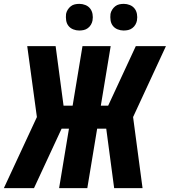

<svg xmlns="http://www.w3.org/2000/svg" viewBox="-35 -974 879 994"><path d="M703 0H556L515 -308H468L417 0H271L322 -308H284L141 0H-15L156 -368L106 -735H253L294 -427H341L392 -735H538L487 -427H525L668 -735H824L654 -368ZM605 -816Q589 -816 574 -822Q559 -828 549.5 -840Q540 -852 537.5 -868.5Q535 -885 537 -902Q539 -913 545.5 -923.5Q552 -934 561.5 -941.5Q571 -949 582.5 -951.5Q594 -954 606 -954Q622 -954 637 -948Q652 -942 661.5 -930Q671 -918 674 -901.5Q677 -885 674 -868Q672 -857 666 -846.5Q660 -836 650 -828.5Q640 -821 628.5 -818.5Q617 -816 605 -816ZM375 -816Q359 -816 344 -822Q329 -828 319.5 -840Q310 -852 307.5 -868.5Q305 -885 307 -902Q309 -913 315.5 -923.5Q322 -934 331.5 -941.5Q341 -949 352.5 -951.5Q364 -954 376 -954Q392 -954 407 -948Q422 -942 431.5 -930Q441 -918 444 -901.5Q447 -885 444 -868Q442 -857 436 -846.5Q430 -836 420 -828.5Q410 -821 398.5 -818.5Q387 -816 375 -816Z"/></svg>

Font: Iosevka Aile Heavy Oblique
Style: Regular
Weight: 900
Italic angle: -9°
Designer: Belleve Invis
Foundry: Belleve Invis
Version: Version 31.1.0; ttfautohint (v1.8.4)